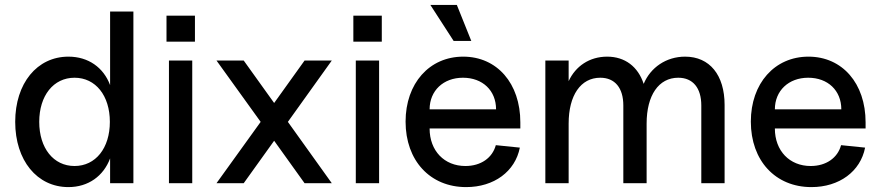

<svg xmlns="http://www.w3.org/2000/svg" viewBox="-20 -747 3592 783"><path d="M259 16C340 16 402 -29 429 -101V0H524V-700H429V-400C402 -472 340 -516 259 -516C131 -516 42 -407 42 -250C42 -93 131 16 259 16ZM284 -70C198 -70 140 -143 140 -250C140 -357 198 -430 284 -430C370 -430 428 -357 428 -250C428 -143 370 -70 284 -70Z M669 0H764V-500H669ZM659 -577H775V-683H659Z M1222 0H1333L1154 -250L1333 -500H1222L1098 -327L974 -500H863L1043 -250L863 0H974L1098 -173Z M1431 0H1526V-500H1431ZM1421 -577H1537V-683H1421Z M1881 16C1995 16 2081 -48 2100 -145L2002 -155C1988 -103 1941 -70 1878 -70C1792 -70 1732 -132 1732 -223H2102V-248C2102 -407 2007 -516 1869 -516C1731 -516 1634 -407 1634 -251C1634 -92 1734 16 1881 16ZM2003 -301H1732C1732 -377 1788 -430 1868 -430C1948 -430 2003 -378 2003 -301ZM1830 -580H1902L1843 -727H1735Z M2840 -317V0H2935V-319C2935 -441 2874 -516 2774 -516C2697 -516 2633 -472 2605 -405C2582 -475 2529 -516 2456 -516C2384 -516 2327 -477 2299 -416V-500H2204V0H2299V-243C2299 -358 2348 -430 2428 -430C2488 -430 2522 -388 2522 -317V0H2617V-243C2617 -358 2666 -430 2746 -430C2806 -430 2840 -388 2840 -317Z M3289 16C3403 16 3489 -48 3508 -145L3410 -155C3396 -103 3349 -70 3286 -70C3200 -70 3140 -132 3140 -223H3510V-248C3510 -407 3415 -516 3277 -516C3139 -516 3042 -407 3042 -251C3042 -92 3142 16 3289 16ZM3411 -301H3140C3140 -377 3196 -430 3276 -430C3356 -430 3411 -378 3411 -301Z"/></svg>

Font: Uncut Sans Medium
Style: Regular
Weight: 500
Designer: Kasper Nordkvist
Foundry: UNCUT.wtf
Version: Version 1.304;Glyphs 3.2 (3246)